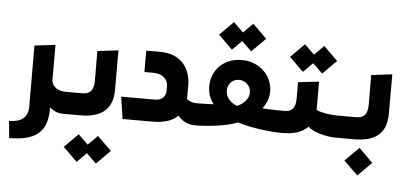

<svg xmlns="http://www.w3.org/2000/svg" viewBox="-66 -938 3025 1430"><g transform="rotate(5 1446.5 -222.5)"><path d="M422.4 -165Q432.6 -165 432.6 -154.8V-11.2Q432.6 -6.3 429.9 -3.2Q427.2 0 422.4 0Q390.6 0 364.5 -10.3Q338.4 -20.5 318.4 -40V-22.9Q318.4 42 300.8 87.2Q283.2 132.3 248 160.6Q212.9 189 159.7 201.9Q106.4 214.8 34.7 214.8L23.4 87.9Q53.7 87.9 79.3 81.5Q105 75.2 123.8 61.3Q142.6 47.4 153.1 24.9Q163.6 2.4 163.6 -29.8L162.6 -487.8L318.4 -506.8V-237.8Q321.3 -220.2 330.6 -206.5Q339.8 -192.9 353.8 -183.8Q367.7 -174.8 385 -169.9Q402.3 -165 422.4 -165Z M692.9 141.6 797.9 244.6 694.8 347.7 621.6 276.9 550.8 347.7 445.8 244.6 548.8 141.6 621.6 212.9ZM413.6 0Q409.2 0 406.5 -3.2Q403.8 -6.3 403.8 -11.2L405.8 -154.8Q405.8 -165 415.5 -165Q416.5 -165 427.5 -165Q438.5 -165 454.6 -165Q470.7 -165 489 -165Q507.3 -165 523.4 -165Q539.6 -165 550.3 -165.3Q561 -165.5 562 -165.5Q598.6 -168.5 616.2 -192.6Q633.8 -216.8 633.8 -267.1L632.8 -487.8L789.1 -506.8V-210Q789.1 -108.4 732.9 -55.7Q676.8 -2.9 562 0Z M1406.7 -165Q1416.5 -165 1416.5 -154.8V-11.2Q1416.5 -6.3 1413.8 -3.2Q1411.1 0 1406.7 0Q1384.8 0 1367.2 -3.9Q1349.6 -7.8 1334.2 -15.4Q1318.8 -22.9 1304.7 -34.2Q1290.5 -45.4 1275.4 -60.1Q1215.3 0 1087.4 0H863.8L839.4 -165H1089.4Q1131.8 -165 1152.1 -186Q1172.4 -207 1172.4 -242.2V-273.9Q1171.9 -293.9 1163.8 -310.3Q1155.8 -326.7 1141.6 -338.4Q1127.4 -350.1 1107.4 -356.4Q1087.4 -362.8 1063.5 -362.8H995.6V-522.9H1099.6Q1150.4 -522.9 1192.6 -507.8Q1234.9 -492.7 1265.4 -462.9Q1295.9 -433.1 1312.7 -389.2Q1329.6 -345.2 1329.6 -288.1V-210Q1329.6 -204.6 1329.6 -199.5Q1329.6 -194.3 1328.6 -189Q1338.9 -183.1 1346.7 -178.7Q1354.5 -174.3 1363 -171.4Q1371.6 -168.5 1381.8 -166.7Q1392.1 -165 1406.7 -165Z M2050.3 -165Q2060.1 -165 2060.1 -154.8V-11.2Q2060.1 -6.3 2057.4 -3.2Q2054.7 0 2050.3 0Q2021.5 0 1980.2 -3.2Q1939 -6.3 1893.8 -12.7Q1848.6 -19 1804 -28.3Q1759.3 -37.6 1723.6 -49.8Q1691.9 -36.6 1651.1 -27.3Q1610.4 -18.1 1566.7 -12Q1522.9 -5.9 1479.2 -2.9Q1435.5 0 1397.5 0Q1387.7 -1.5 1387.7 -11.2V-154.8Q1387.7 -165 1397.5 -165Q1409.7 -165 1427.7 -165.3Q1445.8 -165.5 1464.4 -166Q1482.9 -166.5 1500.5 -167.2Q1518.1 -168 1529.8 -168.9Q1508.3 -196.8 1497.1 -229.5Q1485.8 -262.2 1485.8 -299.8Q1485.8 -344.7 1502 -384Q1518.1 -423.3 1547.4 -452.4Q1576.7 -481.4 1618.4 -498.3Q1660.2 -515.1 1711.4 -515.1Q1763.2 -515.1 1805.7 -497.3Q1848.1 -479.5 1878.2 -449.7Q1908.2 -419.9 1924.8 -380.9Q1941.4 -341.8 1941.4 -298.8Q1941.4 -262.7 1929 -230.7Q1916.5 -198.7 1894.5 -170.9Q1905.3 -169.4 1926 -168.2Q1946.8 -167 1970.2 -166.3Q1993.7 -165.5 2015.6 -165.3Q2037.6 -165 2050.3 -165ZM1703.6 -366.2Q1684.1 -366.2 1668.5 -359.1Q1652.8 -352.1 1641.8 -340.1Q1630.9 -328.1 1624.8 -312.3Q1618.7 -296.4 1618.7 -278.8Q1618.7 -245.6 1640.9 -216.3Q1663.1 -187 1704.6 -171.9Q1745.6 -189 1768.6 -217.8Q1791.5 -246.6 1791.5 -278.8Q1791.5 -298.3 1784.2 -314.5Q1776.9 -330.6 1764.4 -342Q1752 -353.5 1736.1 -359.9Q1720.2 -366.2 1703.6 -366.2ZM1772.5 -791.5 1877.4 -688.5 1774.4 -585.4 1701.2 -656.2 1630.4 -585.4 1525.4 -688.5 1628.4 -791.5 1701.2 -720.2Z M2313.5 -672.9 2418.5 -569.8 2315.4 -466.8 2242.2 -537.6 2171.4 -466.8 2066.4 -569.8 2169.4 -672.9 2242.2 -601.6ZM2455.1 -165Q2464.8 -165 2464.8 -154.8V-11.2Q2464.8 -6.3 2462.2 -3.2Q2459.5 0 2455.1 0Q2433.1 0 2403.8 -4.2Q2374.5 -8.3 2345.5 -16.6Q2316.4 -24.9 2290.5 -36.6Q2264.6 -48.3 2249.5 -64Q2219.2 -32.2 2171.6 -16.1Q2124 0 2057.6 0Q2053.2 0 2050.5 -3.2Q2047.9 -6.3 2047.9 -11.2L2049.8 -154.8Q2049.8 -165 2059.6 -165Q2102.1 -165 2122.3 -189.2Q2142.6 -213.4 2142.6 -267.1L2141.6 -387.2L2297.9 -404.8V-193.8Q2309.1 -187 2329.1 -181.6Q2349.1 -176.3 2371.8 -172.6Q2394.5 -168.9 2417 -167Q2439.5 -165 2455.1 -165Z M2642.1 266.6 2537.1 163.6 2641.1 60.5 2745.1 163.6ZM2460.9 0Q2456.5 0 2453.9 -3.2Q2451.2 -6.3 2451.2 -11.2L2453.1 -154.8Q2453.1 -165 2462.9 -165Q2463.9 -165 2474.9 -165Q2485.8 -165 2502 -165Q2518.1 -165 2536.4 -165Q2554.7 -165 2570.8 -165Q2586.9 -165 2597.7 -165.3Q2608.4 -165.5 2609.4 -165.5Q2646 -168.5 2663.6 -192.6Q2681.2 -216.8 2681.2 -267.1L2680.2 -487.8L2836.4 -506.8V-210Q2836.4 -108.4 2780.3 -55.7Q2724.1 -2.9 2609.4 0Z"/></g></svg>

Font: DimaExpo
Style: Bold
Weight: 700
Width: 6
Designer: R.Balvardi
Foundry: Dima Software Group
Version: Version 1.00;June 11, 2019;FontCreator 11.5.0.2427 64-bit